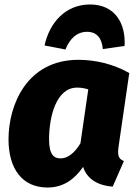

<svg xmlns="http://www.w3.org/2000/svg" viewBox="-20 -818 613 857"><path d="M272 -597C291 -644 322 -676 369 -676C413 -676 435 -646 439 -599L536 -613C542 -711 495 -798 382 -798C270 -798 200 -714 179 -615ZM330 -551C100 -551 18 -350 18 -196C18 -65 79 19 192 19C265 19 314 -20 351 -73C369 -16 422 11 483 15L533 -99C506 -110 505 -128 509 -162L557 -492C485 -533 404 -551 330 -551ZM324 -427C344 -427 357 -424 374 -419L339 -178C312 -134 282 -111 250 -111C222 -111 199 -126 199 -196C199 -295 230 -427 324 -427Z"/></svg>

Font: Fira Sans ExtraBold
Style: Italic
Weight: 800
Italic angle: -8°
Designer: bBox Type GmbH & Carrois Corporate GbR & Edenspiekermann AG
Foundry: bBox Type GmbH & Carrois Corporate GbR & Edenspiekermann AG
Version: Version 4.301;PS 004.301;hotconv 1.0.88;makeotf.lib2.5.64775